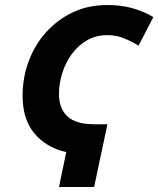

<svg xmlns="http://www.w3.org/2000/svg" viewBox="-20 -745 631 765"><path d="M244 -139Q164 -157 117 -213.5Q70 -270 70 -363Q70 -436 94.5 -501.5Q119 -567 164 -617Q209 -667 270.5 -696Q332 -725 408 -725Q462 -725 507 -712.5Q552 -700 591 -677L532 -563Q505 -580 474 -592.5Q443 -605 408 -605Q363 -605 327 -584.5Q291 -564 266 -529.5Q241 -495 228 -453.5Q215 -412 215 -370Q215 -312 249 -281Q283 -250 354 -250H408L355 0H215Z"/></svg>

Font: Noto Sans SemiCondensed
Style: Bold Italic
Weight: 700
Width: 4
Italic angle: -12°
Designer: Monotype Design Team
Foundry: Monotype Imaging Inc.
Version: Version 2.013; ttfautohint (v1.8.4.7-5d5b)